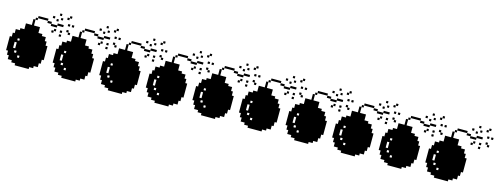

<svg xmlns="http://www.w3.org/2000/svg" viewBox="-20 -1476 5787 2232"><g transform="rotate(15 2873.5 -360.0)"><path d="M436.5 -671.9Q445.3 -671.9 461.9 -671.9Q461.9 -663.1 461.9 -646.5Q453.1 -646.5 436.5 -646.5Q436.5 -655.3 436.5 -671.9ZM508.8 -719.7Q516.6 -719.7 533.2 -719.7Q533.2 -710.9 533.2 -694.3Q525.4 -694.3 508.8 -694.3Q508.8 -703.1 508.8 -719.7ZM533.2 -671.9Q541 -671.9 557.6 -671.9Q557.6 -664.1 557.6 -647.5Q549.8 -647.5 533.2 -647.5Q533.2 -655.3 533.2 -671.9ZM556.6 -529.3Q565.4 -529.3 582 -529.3Q582 -520.5 582 -503.9Q573.2 -503.9 556.6 -503.9Q556.6 -511.7 556.6 -529.3ZM556.6 -482.4Q565.4 -482.4 582 -482.4Q582 -473.6 582 -457Q573.2 -457 556.6 -457Q556.6 -465.8 556.6 -482.4ZM628.9 -694.3Q628.9 -686.5 628.9 -669.9Q621.1 -669.9 603.5 -669.9Q603.5 -678.7 603.5 -695.3Q612.3 -695.3 628.9 -695.3Q628.9 -703.1 628.9 -719.7Q637.7 -719.7 654.3 -719.7Q654.3 -710.9 654.3 -694.3Q645.5 -694.3 628.9 -694.3ZM654.3 -553.7Q654.3 -544.9 654.3 -528.3Q662.1 -528.3 677.7 -528.3Q677.7 -520.5 677.7 -502.9Q669.9 -502.9 652.3 -502.9Q652.3 -511.7 652.3 -528.3Q644.5 -528.3 628.9 -528.3Q628.9 -537.1 628.9 -553.7Q637.7 -553.7 654.3 -553.7ZM628.9 -625Q637.7 -625 654.3 -625Q654.3 -616.2 654.3 -599.6Q645.5 -599.6 628.9 -599.6Q628.9 -608.4 628.9 -625ZM676.8 -625Q684.6 -625 702.1 -625Q702.1 -616.2 702.1 -599.6Q693.4 -599.6 676.8 -599.6Q676.8 -608.4 676.8 -625ZM438.5 -313.5Q438.5 -313.5 438.5 -313.5Q446.3 -313.5 461.9 -313.5Q461.9 -257.8 461.9 -144.5Q454.1 -144.5 438.5 -144.5Q438.5 -127.9 438.5 -95.7Q430.7 -95.7 416 -95.7Q416 -80.1 416 -48.8Q399.4 -48.8 367.2 -48.8Q367.2 -40 367.2 -23.4Q351.6 -23.4 319.3 -23.4Q319.3 -15.6 319.3 0Q263.7 0 150.4 0Q150.4 -7.8 150.4 -23.4Q134.8 -23.4 103.5 -23.4Q103.5 -32.2 103.5 -48.8Q86.9 -48.8 54.7 -48.8Q54.7 -64.5 54.7 -95.7Q46.9 -95.7 32.2 -95.7Q32.2 -112.3 32.2 -144.5Q24.4 -144.5 8.8 -144.5Q8.8 -201.2 8.8 -313.5Q16.6 -313.5 32.2 -313.5Q32.2 -330.1 32.2 -361.3Q40 -361.3 54.7 -361.3Q54.7 -377.9 54.7 -410.2Q71.3 -410.2 103.5 -410.2Q103.5 -418 103.5 -434.6Q119.1 -434.6 151.4 -434.6Q151.4 -458 151.4 -504.9Q174.8 -504.9 222.7 -504.9Q222.7 -528.3 222.7 -576.2Q230.5 -576.2 247.1 -576.2Q247.1 -584 247.1 -599.6Q254.9 -599.6 271.5 -599.6Q271.5 -608.4 271.5 -625Q311.5 -625 390.6 -625Q390.6 -617.2 390.6 -599.6Q350.6 -599.6 272.5 -599.6Q272.5 -591.8 272.5 -575.2Q263.7 -575.2 248 -575.2Q248 -551.8 248 -504.9Q272.5 -504.9 320.3 -504.9Q320.3 -481.4 320.3 -434.6Q335.9 -434.6 368.2 -434.6Q368.2 -426.8 368.2 -410.2Q383.8 -410.2 416 -410.2Q416 -394.5 416 -362.3Q423.8 -362.3 438.5 -362.3Q438.5 -349.6 438.5 -337.9Q438.5 -326.2 438.5 -313.5ZM80.1 -192.4Q87.9 -192.4 105.5 -192.4Q105.5 -215.8 105.5 -263.7Q96.7 -263.7 80.1 -263.7Q80.1 -246.1 80.1 -228.5Q80.1 -210 80.1 -192.4ZM128.9 -143.6Q128.9 -152.3 128.9 -168.9Q120.1 -168.9 103.5 -168.9Q103.5 -161.1 103.5 -143.6Q110.4 -143.6 116.2 -143.6Q123 -143.6 128.9 -143.6ZM128.9 -289.1Q128.9 -296.9 128.9 -313.5Q121.1 -313.5 104.5 -313.5Q104.5 -305.7 104.5 -289.1Q110.4 -289.1 117.2 -289.1Q123 -289.1 128.9 -289.1ZM176.8 -95.7Q176.8 -104.5 176.8 -121.1Q168.9 -121.1 152.3 -121.1Q152.3 -112.3 152.3 -95.7Q158.2 -95.7 164.1 -95.7Q170.9 -95.7 176.8 -95.7ZM485.4 -647.5Q493.2 -647.5 509.8 -647.5Q509.8 -639.6 509.8 -622.1Q502 -622.1 485.4 -622.1Q485.4 -630.9 485.4 -647.5ZM486.3 -505.9Q486.3 -513.7 486.3 -529.3Q494.1 -529.3 510.7 -529.3Q510.7 -521.5 510.7 -503.9Q502.9 -503.9 486.3 -503.9Q486.3 -496.1 486.3 -480.5Q477.5 -480.5 460.9 -480.5Q460.9 -489.3 460.9 -505.9Q468.8 -505.9 486.3 -505.9ZM437.5 -550.8Q437.5 -558.6 437.5 -574.2Q421.9 -574.2 390.6 -574.2Q390.6 -583 390.6 -599.6Q406.2 -599.6 438.5 -599.6Q438.5 -591.8 438.5 -576.2Q461.9 -576.2 508.8 -576.2Q508.8 -584 508.8 -599.6Q533.2 -599.6 581.1 -599.6Q581.1 -591.8 581.1 -574.2Q557.6 -574.2 510.7 -574.2Q510.7 -566.4 510.7 -550.8Q486.3 -550.8 437.5 -550.8Z M997.1 -671.9Q1005.9 -671.9 1022.5 -671.9Q1022.5 -663.1 1022.5 -646.5Q1013.7 -646.5 997.1 -646.5Q997.1 -655.3 997.1 -671.9ZM1069.3 -719.7Q1077.1 -719.7 1093.8 -719.7Q1093.8 -710.9 1093.8 -694.3Q1085.9 -694.3 1069.3 -694.3Q1069.3 -703.1 1069.3 -719.7ZM1093.8 -671.9Q1101.6 -671.9 1118.2 -671.9Q1118.2 -664.1 1118.2 -647.5Q1110.4 -647.5 1093.8 -647.5Q1093.8 -655.3 1093.8 -671.9ZM1117.2 -529.3Q1126 -529.3 1142.6 -529.3Q1142.6 -520.5 1142.6 -503.9Q1133.8 -503.9 1117.2 -503.9Q1117.2 -511.7 1117.2 -529.3ZM1117.2 -482.4Q1126 -482.4 1142.6 -482.4Q1142.6 -473.6 1142.6 -457Q1133.8 -457 1117.2 -457Q1117.2 -465.8 1117.2 -482.4ZM1189.5 -694.3Q1189.5 -686.5 1189.5 -669.9Q1181.6 -669.9 1164.1 -669.9Q1164.1 -678.7 1164.1 -695.3Q1172.9 -695.3 1189.5 -695.3Q1189.5 -703.1 1189.5 -719.7Q1198.2 -719.7 1214.8 -719.7Q1214.8 -710.9 1214.8 -694.3Q1206.1 -694.3 1189.5 -694.3ZM1214.8 -553.7Q1214.8 -544.9 1214.8 -528.3Q1222.7 -528.3 1238.3 -528.3Q1238.3 -520.5 1238.3 -502.9Q1230.5 -502.9 1212.9 -502.9Q1212.9 -511.7 1212.9 -528.3Q1205.1 -528.3 1189.5 -528.3Q1189.5 -537.1 1189.5 -553.7Q1198.2 -553.7 1214.8 -553.7ZM1189.5 -625Q1198.2 -625 1214.8 -625Q1214.8 -616.2 1214.8 -599.6Q1206.1 -599.6 1189.5 -599.6Q1189.5 -608.4 1189.5 -625ZM1237.3 -625Q1245.1 -625 1262.7 -625Q1262.7 -616.2 1262.7 -599.6Q1253.9 -599.6 1237.3 -599.6Q1237.3 -608.4 1237.3 -625ZM999 -313.5Q999 -313.5 999 -313.5Q1006.8 -313.5 1022.5 -313.5Q1022.5 -257.8 1022.5 -144.5Q1014.6 -144.5 999 -144.5Q999 -127.9 999 -95.7Q991.2 -95.7 976.6 -95.7Q976.6 -80.1 976.6 -48.8Q960 -48.8 927.7 -48.8Q927.7 -40 927.7 -23.4Q912.1 -23.4 879.9 -23.4Q879.9 -15.6 879.9 0Q824.2 0 710.9 0Q710.9 -7.8 710.9 -23.4Q695.3 -23.4 664.1 -23.4Q664.1 -32.2 664.1 -48.8Q647.5 -48.8 615.2 -48.8Q615.2 -64.5 615.2 -95.7Q607.4 -95.7 592.8 -95.7Q592.8 -112.3 592.8 -144.5Q585 -144.5 569.3 -144.5Q569.3 -201.2 569.3 -313.5Q577.1 -313.5 592.8 -313.5Q592.8 -330.1 592.8 -361.3Q600.6 -361.3 615.2 -361.3Q615.2 -377.9 615.2 -410.2Q631.8 -410.2 664.1 -410.2Q664.1 -418 664.1 -434.6Q679.7 -434.6 711.9 -434.6Q711.9 -458 711.9 -504.9Q735.4 -504.9 783.2 -504.9Q783.2 -528.3 783.2 -576.2Q791 -576.2 807.6 -576.2Q807.6 -584 807.6 -599.6Q815.4 -599.6 832 -599.6Q832 -608.4 832 -625Q872.1 -625 951.2 -625Q951.2 -617.2 951.2 -599.6Q911.1 -599.6 833 -599.6Q833 -591.8 833 -575.2Q824.2 -575.2 808.6 -575.2Q808.6 -551.8 808.6 -504.9Q833 -504.9 880.9 -504.9Q880.9 -481.4 880.9 -434.6Q896.5 -434.6 928.7 -434.6Q928.7 -426.8 928.7 -410.2Q944.3 -410.2 976.6 -410.2Q976.6 -394.5 976.6 -362.3Q984.4 -362.3 999 -362.3Q999 -349.6 999 -337.9Q999 -326.2 999 -313.5ZM640.6 -192.4Q648.4 -192.4 666 -192.4Q666 -215.8 666 -263.7Q657.2 -263.7 640.6 -263.7Q640.6 -246.1 640.6 -228.5Q640.6 -210 640.6 -192.4ZM689.5 -143.6Q689.5 -152.3 689.5 -168.9Q680.7 -168.9 664.1 -168.9Q664.1 -161.1 664.1 -143.6Q670.9 -143.6 676.8 -143.6Q683.6 -143.6 689.5 -143.6ZM689.5 -289.1Q689.5 -296.9 689.5 -313.5Q681.6 -313.5 665 -313.5Q665 -305.7 665 -289.1Q670.9 -289.1 677.7 -289.1Q683.6 -289.1 689.5 -289.1ZM737.3 -95.7Q737.3 -104.5 737.3 -121.1Q729.5 -121.1 712.9 -121.1Q712.9 -112.3 712.9 -95.7Q718.8 -95.7 724.6 -95.7Q731.4 -95.7 737.3 -95.7ZM1045.9 -647.5Q1053.7 -647.5 1070.3 -647.5Q1070.3 -639.6 1070.3 -622.1Q1062.5 -622.1 1045.9 -622.1Q1045.9 -630.9 1045.9 -647.5ZM1046.9 -505.9Q1046.9 -513.7 1046.9 -529.3Q1054.7 -529.3 1071.3 -529.3Q1071.3 -521.5 1071.3 -503.9Q1063.5 -503.9 1046.9 -503.9Q1046.9 -496.1 1046.9 -480.5Q1038.1 -480.5 1021.5 -480.5Q1021.5 -489.3 1021.5 -505.9Q1029.3 -505.9 1046.9 -505.9ZM998 -550.8Q998 -558.6 998 -574.2Q982.4 -574.2 951.2 -574.2Q951.2 -583 951.2 -599.6Q966.8 -599.6 999 -599.6Q999 -591.8 999 -576.2Q1022.5 -576.2 1069.3 -576.2Q1069.3 -584 1069.3 -599.6Q1093.8 -599.6 1141.6 -599.6Q1141.6 -591.8 1141.6 -574.2Q1118.2 -574.2 1071.3 -574.2Q1071.3 -566.4 1071.3 -550.8Q1046.9 -550.8 998 -550.8Z M1557.6 -671.9Q1566.4 -671.9 1583 -671.9Q1583 -663.1 1583 -646.5Q1574.2 -646.5 1557.6 -646.5Q1557.6 -655.3 1557.6 -671.9ZM1629.9 -719.7Q1637.7 -719.7 1654.3 -719.7Q1654.3 -710.9 1654.3 -694.3Q1646.5 -694.3 1629.9 -694.3Q1629.9 -703.1 1629.9 -719.7ZM1654.3 -671.9Q1662.1 -671.9 1678.7 -671.9Q1678.7 -664.1 1678.7 -647.5Q1670.9 -647.5 1654.3 -647.5Q1654.3 -655.3 1654.3 -671.9ZM1677.7 -529.3Q1686.5 -529.3 1703.1 -529.3Q1703.1 -520.5 1703.1 -503.9Q1694.3 -503.9 1677.7 -503.9Q1677.7 -511.7 1677.7 -529.3ZM1677.7 -482.4Q1686.5 -482.4 1703.1 -482.4Q1703.1 -473.6 1703.1 -457Q1694.3 -457 1677.7 -457Q1677.7 -465.8 1677.7 -482.4ZM1750 -694.3Q1750 -686.5 1750 -669.9Q1742.2 -669.9 1724.6 -669.9Q1724.6 -678.7 1724.6 -695.3Q1733.4 -695.3 1750 -695.3Q1750 -703.1 1750 -719.7Q1758.8 -719.7 1775.4 -719.7Q1775.4 -710.9 1775.4 -694.3Q1766.6 -694.3 1750 -694.3ZM1775.4 -553.7Q1775.4 -544.9 1775.4 -528.3Q1783.2 -528.3 1798.8 -528.3Q1798.8 -520.5 1798.8 -502.9Q1791 -502.9 1773.4 -502.9Q1773.4 -511.7 1773.4 -528.3Q1765.6 -528.3 1750 -528.3Q1750 -537.1 1750 -553.7Q1758.8 -553.7 1775.4 -553.7ZM1750 -625Q1758.8 -625 1775.4 -625Q1775.4 -616.2 1775.4 -599.6Q1766.6 -599.6 1750 -599.6Q1750 -608.4 1750 -625ZM1797.9 -625Q1805.7 -625 1823.2 -625Q1823.2 -616.2 1823.2 -599.6Q1814.5 -599.6 1797.9 -599.6Q1797.9 -608.4 1797.9 -625ZM1559.6 -313.5Q1559.6 -313.5 1559.6 -313.5Q1567.4 -313.5 1583 -313.5Q1583 -257.8 1583 -144.5Q1575.2 -144.5 1559.6 -144.5Q1559.6 -127.9 1559.6 -95.7Q1551.8 -95.7 1537.1 -95.7Q1537.1 -80.1 1537.1 -48.8Q1520.5 -48.8 1488.3 -48.8Q1488.3 -40 1488.3 -23.4Q1472.7 -23.4 1440.4 -23.4Q1440.4 -15.6 1440.4 0Q1384.8 0 1271.5 0Q1271.5 -7.8 1271.5 -23.4Q1255.9 -23.4 1224.6 -23.4Q1224.6 -32.2 1224.6 -48.8Q1208 -48.8 1175.8 -48.8Q1175.8 -64.5 1175.8 -95.7Q1168 -95.7 1153.3 -95.7Q1153.3 -112.3 1153.3 -144.5Q1145.5 -144.5 1129.9 -144.5Q1129.9 -201.2 1129.9 -313.5Q1137.7 -313.5 1153.3 -313.5Q1153.3 -330.1 1153.3 -361.3Q1161.1 -361.3 1175.8 -361.3Q1175.8 -377.9 1175.8 -410.2Q1192.4 -410.2 1224.6 -410.2Q1224.6 -418 1224.6 -434.6Q1240.2 -434.6 1272.5 -434.6Q1272.5 -458 1272.5 -504.9Q1295.9 -504.9 1343.8 -504.9Q1343.8 -528.3 1343.8 -576.2Q1351.6 -576.2 1368.2 -576.2Q1368.2 -584 1368.2 -599.6Q1376 -599.6 1392.6 -599.6Q1392.6 -608.4 1392.6 -625Q1432.6 -625 1511.7 -625Q1511.7 -617.2 1511.7 -599.6Q1471.7 -599.6 1393.6 -599.6Q1393.6 -591.8 1393.6 -575.2Q1384.8 -575.2 1369.1 -575.2Q1369.1 -551.8 1369.1 -504.9Q1393.6 -504.9 1441.4 -504.9Q1441.4 -481.4 1441.4 -434.6Q1457 -434.6 1489.3 -434.6Q1489.3 -426.8 1489.3 -410.2Q1504.9 -410.2 1537.1 -410.2Q1537.1 -394.5 1537.1 -362.3Q1544.9 -362.3 1559.6 -362.3Q1559.6 -349.6 1559.6 -337.9Q1559.6 -326.2 1559.6 -313.5ZM1201.2 -192.4Q1209 -192.4 1226.6 -192.4Q1226.6 -215.8 1226.6 -263.7Q1217.8 -263.7 1201.2 -263.7Q1201.2 -246.1 1201.2 -228.5Q1201.2 -210 1201.2 -192.4ZM1250 -143.6Q1250 -152.3 1250 -168.9Q1241.2 -168.9 1224.6 -168.9Q1224.6 -161.1 1224.6 -143.6Q1231.4 -143.6 1237.3 -143.6Q1244.1 -143.6 1250 -143.6ZM1250 -289.1Q1250 -296.9 1250 -313.5Q1242.2 -313.5 1225.6 -313.5Q1225.6 -305.7 1225.6 -289.1Q1231.4 -289.1 1238.3 -289.1Q1244.1 -289.1 1250 -289.1ZM1297.9 -95.7Q1297.9 -104.5 1297.9 -121.1Q1290 -121.1 1273.4 -121.1Q1273.4 -112.3 1273.4 -95.7Q1279.3 -95.7 1285.2 -95.7Q1292 -95.7 1297.9 -95.7ZM1606.4 -647.5Q1614.3 -647.5 1630.9 -647.5Q1630.9 -639.6 1630.9 -622.1Q1623 -622.1 1606.4 -622.1Q1606.4 -630.9 1606.4 -647.5ZM1607.4 -505.9Q1607.4 -513.7 1607.4 -529.3Q1615.2 -529.3 1631.8 -529.3Q1631.8 -521.5 1631.8 -503.9Q1624 -503.9 1607.4 -503.9Q1607.4 -496.1 1607.4 -480.5Q1598.6 -480.5 1582 -480.5Q1582 -489.3 1582 -505.9Q1589.8 -505.9 1607.4 -505.9ZM1558.6 -550.8Q1558.6 -558.6 1558.6 -574.2Q1543 -574.2 1511.7 -574.2Q1511.7 -583 1511.7 -599.6Q1527.3 -599.6 1559.6 -599.6Q1559.6 -591.8 1559.6 -576.2Q1583 -576.2 1629.9 -576.2Q1629.9 -584 1629.9 -599.6Q1654.3 -599.6 1702.1 -599.6Q1702.1 -591.8 1702.1 -574.2Q1678.7 -574.2 1631.8 -574.2Q1631.8 -566.4 1631.8 -550.8Q1607.4 -550.8 1558.6 -550.8Z M2118.2 -671.9Q2127 -671.9 2143.6 -671.9Q2143.6 -663.1 2143.6 -646.5Q2134.8 -646.5 2118.2 -646.5Q2118.2 -655.3 2118.2 -671.9ZM2190.4 -719.7Q2198.2 -719.7 2214.8 -719.7Q2214.8 -710.9 2214.8 -694.3Q2207 -694.3 2190.4 -694.3Q2190.4 -703.1 2190.4 -719.7ZM2214.8 -671.9Q2222.7 -671.9 2239.3 -671.9Q2239.3 -664.1 2239.3 -647.5Q2231.4 -647.5 2214.8 -647.5Q2214.8 -655.3 2214.8 -671.9ZM2238.3 -529.3Q2247.1 -529.3 2263.7 -529.3Q2263.7 -520.5 2263.7 -503.9Q2254.9 -503.9 2238.3 -503.9Q2238.3 -511.7 2238.3 -529.3ZM2238.3 -482.4Q2247.1 -482.4 2263.7 -482.4Q2263.7 -473.6 2263.7 -457Q2254.9 -457 2238.3 -457Q2238.3 -465.8 2238.3 -482.4ZM2310.5 -694.3Q2310.5 -686.5 2310.5 -669.9Q2302.7 -669.9 2285.2 -669.9Q2285.2 -678.7 2285.2 -695.3Q2293.9 -695.3 2310.5 -695.3Q2310.5 -703.1 2310.5 -719.7Q2319.3 -719.7 2335.9 -719.7Q2335.9 -710.9 2335.9 -694.3Q2327.1 -694.3 2310.5 -694.3ZM2335.9 -553.7Q2335.9 -544.9 2335.9 -528.3Q2343.8 -528.3 2359.4 -528.3Q2359.4 -520.5 2359.4 -502.9Q2351.6 -502.9 2334 -502.9Q2334 -511.7 2334 -528.3Q2326.2 -528.3 2310.5 -528.3Q2310.5 -537.1 2310.5 -553.7Q2319.3 -553.7 2335.9 -553.7ZM2310.5 -625Q2319.3 -625 2335.9 -625Q2335.9 -616.2 2335.9 -599.6Q2327.1 -599.6 2310.5 -599.6Q2310.5 -608.4 2310.5 -625ZM2358.4 -625Q2366.2 -625 2383.8 -625Q2383.8 -616.2 2383.8 -599.6Q2375 -599.6 2358.4 -599.6Q2358.4 -608.4 2358.4 -625ZM2120.1 -313.5Q2120.1 -313.5 2120.1 -313.5Q2127.9 -313.5 2143.6 -313.5Q2143.6 -257.8 2143.6 -144.5Q2135.7 -144.5 2120.1 -144.5Q2120.1 -127.9 2120.1 -95.7Q2112.3 -95.7 2097.7 -95.7Q2097.7 -80.1 2097.7 -48.8Q2081.1 -48.8 2048.8 -48.8Q2048.8 -40 2048.8 -23.4Q2033.2 -23.4 2001 -23.4Q2001 -15.6 2001 0Q1945.3 0 1832 0Q1832 -7.8 1832 -23.4Q1816.4 -23.4 1785.2 -23.4Q1785.2 -32.2 1785.2 -48.8Q1768.6 -48.8 1736.3 -48.8Q1736.3 -64.5 1736.3 -95.7Q1728.5 -95.7 1713.9 -95.7Q1713.9 -112.3 1713.9 -144.5Q1706.1 -144.5 1690.4 -144.5Q1690.4 -201.2 1690.4 -313.5Q1698.2 -313.5 1713.9 -313.5Q1713.9 -330.1 1713.9 -361.3Q1721.7 -361.3 1736.3 -361.3Q1736.3 -377.9 1736.3 -410.2Q1752.9 -410.2 1785.2 -410.2Q1785.2 -418 1785.2 -434.6Q1800.8 -434.6 1833 -434.6Q1833 -458 1833 -504.9Q1856.4 -504.9 1904.3 -504.9Q1904.3 -528.3 1904.3 -576.2Q1912.1 -576.2 1928.7 -576.2Q1928.7 -584 1928.7 -599.6Q1936.5 -599.6 1953.1 -599.6Q1953.1 -608.4 1953.1 -625Q1993.2 -625 2072.3 -625Q2072.3 -617.2 2072.3 -599.6Q2032.2 -599.6 1954.1 -599.6Q1954.1 -591.8 1954.1 -575.2Q1945.3 -575.2 1929.7 -575.2Q1929.7 -551.8 1929.7 -504.9Q1954.1 -504.9 2002 -504.9Q2002 -481.4 2002 -434.6Q2017.6 -434.6 2049.8 -434.6Q2049.8 -426.8 2049.8 -410.2Q2065.4 -410.2 2097.7 -410.2Q2097.7 -394.5 2097.7 -362.3Q2105.5 -362.3 2120.1 -362.3Q2120.1 -349.6 2120.1 -337.9Q2120.1 -326.2 2120.1 -313.5ZM1761.7 -192.4Q1769.5 -192.4 1787.1 -192.4Q1787.1 -215.8 1787.1 -263.7Q1778.3 -263.7 1761.7 -263.7Q1761.7 -246.1 1761.7 -228.5Q1761.7 -210 1761.7 -192.4ZM1810.5 -143.6Q1810.5 -152.3 1810.5 -168.9Q1801.8 -168.9 1785.2 -168.9Q1785.2 -161.1 1785.2 -143.6Q1792 -143.6 1797.9 -143.6Q1804.7 -143.6 1810.5 -143.6ZM1810.5 -289.1Q1810.5 -296.9 1810.5 -313.5Q1802.7 -313.5 1786.1 -313.5Q1786.1 -305.7 1786.1 -289.1Q1792 -289.1 1798.8 -289.1Q1804.7 -289.1 1810.5 -289.1ZM1858.4 -95.7Q1858.4 -104.5 1858.4 -121.1Q1850.6 -121.1 1834 -121.1Q1834 -112.3 1834 -95.7Q1839.8 -95.7 1845.7 -95.7Q1852.5 -95.7 1858.4 -95.7ZM2167 -647.5Q2174.8 -647.5 2191.4 -647.5Q2191.4 -639.6 2191.4 -622.1Q2183.6 -622.1 2167 -622.1Q2167 -630.9 2167 -647.5ZM2168 -505.9Q2168 -513.7 2168 -529.3Q2175.8 -529.3 2192.4 -529.3Q2192.4 -521.5 2192.4 -503.9Q2184.6 -503.9 2168 -503.9Q2168 -496.1 2168 -480.5Q2159.2 -480.5 2142.6 -480.5Q2142.6 -489.3 2142.6 -505.9Q2150.4 -505.9 2168 -505.9ZM2119.1 -550.8Q2119.1 -558.6 2119.1 -574.2Q2103.5 -574.2 2072.3 -574.2Q2072.3 -583 2072.3 -599.6Q2087.9 -599.6 2120.1 -599.6Q2120.1 -591.8 2120.1 -576.2Q2143.6 -576.2 2190.4 -576.2Q2190.4 -584 2190.4 -599.6Q2214.8 -599.6 2262.7 -599.6Q2262.7 -591.8 2262.7 -574.2Q2239.3 -574.2 2192.4 -574.2Q2192.4 -566.4 2192.4 -550.8Q2168 -550.8 2119.1 -550.8Z M2678.7 -671.9Q2687.5 -671.9 2704.1 -671.9Q2704.1 -663.1 2704.1 -646.5Q2695.3 -646.5 2678.7 -646.5Q2678.7 -655.3 2678.7 -671.9ZM2751 -719.7Q2758.8 -719.7 2775.4 -719.7Q2775.4 -710.9 2775.4 -694.3Q2767.6 -694.3 2751 -694.3Q2751 -703.1 2751 -719.7ZM2775.4 -671.9Q2783.2 -671.9 2799.8 -671.9Q2799.8 -664.1 2799.8 -647.5Q2792 -647.5 2775.4 -647.5Q2775.4 -655.3 2775.4 -671.9ZM2798.8 -529.3Q2807.6 -529.3 2824.2 -529.3Q2824.2 -520.5 2824.2 -503.9Q2815.4 -503.9 2798.8 -503.9Q2798.8 -511.7 2798.8 -529.3ZM2798.8 -482.4Q2807.6 -482.4 2824.2 -482.4Q2824.2 -473.6 2824.2 -457Q2815.4 -457 2798.8 -457Q2798.8 -465.8 2798.8 -482.4ZM2871.1 -694.3Q2871.1 -686.5 2871.1 -669.9Q2863.3 -669.9 2845.7 -669.9Q2845.7 -678.7 2845.7 -695.3Q2854.5 -695.3 2871.1 -695.3Q2871.1 -703.1 2871.1 -719.7Q2879.9 -719.7 2896.5 -719.7Q2896.5 -710.9 2896.5 -694.3Q2887.7 -694.3 2871.1 -694.3ZM2896.5 -553.7Q2896.5 -544.9 2896.5 -528.3Q2904.3 -528.3 2919.9 -528.3Q2919.9 -520.5 2919.9 -502.9Q2912.1 -502.9 2894.5 -502.9Q2894.5 -511.7 2894.5 -528.3Q2886.7 -528.3 2871.1 -528.3Q2871.1 -537.1 2871.1 -553.7Q2879.9 -553.7 2896.5 -553.7ZM2871.1 -625Q2879.9 -625 2896.5 -625Q2896.5 -616.2 2896.5 -599.6Q2887.7 -599.6 2871.1 -599.6Q2871.1 -608.4 2871.1 -625ZM2918.9 -625Q2926.8 -625 2944.3 -625Q2944.3 -616.2 2944.3 -599.6Q2935.5 -599.6 2918.9 -599.6Q2918.9 -608.4 2918.9 -625ZM2680.7 -313.5Q2680.7 -313.5 2680.7 -313.5Q2688.5 -313.5 2704.1 -313.5Q2704.1 -257.8 2704.1 -144.5Q2696.3 -144.5 2680.7 -144.5Q2680.7 -127.9 2680.7 -95.7Q2672.9 -95.7 2658.2 -95.7Q2658.2 -80.1 2658.2 -48.8Q2641.6 -48.8 2609.4 -48.8Q2609.4 -40 2609.4 -23.4Q2593.8 -23.4 2561.5 -23.4Q2561.5 -15.6 2561.5 0Q2505.9 0 2392.6 0Q2392.6 -7.8 2392.6 -23.4Q2377 -23.4 2345.7 -23.4Q2345.7 -32.2 2345.7 -48.8Q2329.1 -48.8 2296.9 -48.8Q2296.9 -64.5 2296.9 -95.7Q2289.1 -95.7 2274.4 -95.7Q2274.4 -112.3 2274.4 -144.5Q2266.6 -144.5 2251 -144.5Q2251 -201.2 2251 -313.5Q2258.8 -313.5 2274.4 -313.5Q2274.4 -330.1 2274.4 -361.3Q2282.2 -361.3 2296.9 -361.3Q2296.9 -377.9 2296.9 -410.2Q2313.5 -410.2 2345.7 -410.2Q2345.7 -418 2345.7 -434.6Q2361.3 -434.6 2393.6 -434.6Q2393.6 -458 2393.6 -504.9Q2417 -504.9 2464.8 -504.9Q2464.8 -528.3 2464.8 -576.2Q2472.7 -576.2 2489.3 -576.2Q2489.3 -584 2489.3 -599.6Q2497.1 -599.6 2513.7 -599.6Q2513.7 -608.4 2513.7 -625Q2553.7 -625 2632.8 -625Q2632.8 -617.2 2632.8 -599.6Q2592.8 -599.6 2514.6 -599.6Q2514.6 -591.8 2514.6 -575.2Q2505.9 -575.2 2490.2 -575.2Q2490.2 -551.8 2490.2 -504.9Q2514.6 -504.9 2562.5 -504.9Q2562.5 -481.4 2562.5 -434.6Q2578.1 -434.6 2610.4 -434.6Q2610.4 -426.8 2610.4 -410.2Q2626 -410.2 2658.2 -410.2Q2658.2 -394.5 2658.2 -362.3Q2666 -362.3 2680.7 -362.3Q2680.7 -349.6 2680.7 -337.9Q2680.7 -326.2 2680.7 -313.5ZM2322.3 -192.4Q2330.1 -192.4 2347.7 -192.4Q2347.7 -215.8 2347.7 -263.7Q2338.9 -263.7 2322.3 -263.7Q2322.3 -246.1 2322.3 -228.5Q2322.3 -210 2322.3 -192.4ZM2371.1 -143.6Q2371.1 -152.3 2371.1 -168.9Q2362.3 -168.9 2345.7 -168.9Q2345.7 -161.1 2345.7 -143.6Q2352.5 -143.6 2358.4 -143.6Q2365.2 -143.6 2371.1 -143.6ZM2371.1 -289.1Q2371.1 -296.9 2371.1 -313.5Q2363.3 -313.5 2346.7 -313.5Q2346.7 -305.7 2346.7 -289.1Q2352.5 -289.1 2359.4 -289.1Q2365.2 -289.1 2371.1 -289.1ZM2418.9 -95.7Q2418.9 -104.5 2418.9 -121.1Q2411.1 -121.1 2394.5 -121.1Q2394.5 -112.3 2394.5 -95.7Q2400.4 -95.7 2406.2 -95.7Q2413.1 -95.7 2418.9 -95.7ZM2727.5 -647.5Q2735.4 -647.5 2752 -647.5Q2752 -639.6 2752 -622.1Q2744.1 -622.1 2727.5 -622.1Q2727.5 -630.9 2727.5 -647.5ZM2728.5 -505.9Q2728.5 -513.7 2728.5 -529.3Q2736.3 -529.3 2752.9 -529.3Q2752.9 -521.5 2752.9 -503.9Q2745.1 -503.9 2728.5 -503.9Q2728.5 -496.1 2728.5 -480.5Q2719.7 -480.5 2703.1 -480.5Q2703.1 -489.3 2703.1 -505.9Q2710.9 -505.9 2728.5 -505.9ZM2679.7 -550.8Q2679.7 -558.6 2679.7 -574.2Q2664.1 -574.2 2632.8 -574.2Q2632.8 -583 2632.8 -599.6Q2648.4 -599.6 2680.7 -599.6Q2680.7 -591.8 2680.7 -576.2Q2704.1 -576.2 2751 -576.2Q2751 -584 2751 -599.6Q2775.4 -599.6 2823.2 -599.6Q2823.2 -591.8 2823.2 -574.2Q2799.8 -574.2 2752.9 -574.2Q2752.9 -566.4 2752.9 -550.8Q2728.5 -550.8 2679.7 -550.8Z M3239.3 -671.9Q3248 -671.9 3264.6 -671.9Q3264.6 -663.1 3264.6 -646.5Q3255.9 -646.5 3239.3 -646.5Q3239.3 -655.3 3239.3 -671.9ZM3311.5 -719.7Q3319.3 -719.7 3335.9 -719.7Q3335.9 -710.9 3335.9 -694.3Q3328.1 -694.3 3311.5 -694.3Q3311.5 -703.1 3311.5 -719.7ZM3335.9 -671.9Q3343.8 -671.9 3360.4 -671.9Q3360.4 -664.1 3360.4 -647.5Q3352.5 -647.5 3335.9 -647.5Q3335.9 -655.3 3335.9 -671.9ZM3359.4 -529.3Q3368.2 -529.3 3384.8 -529.3Q3384.8 -520.5 3384.8 -503.9Q3376 -503.9 3359.4 -503.9Q3359.4 -511.7 3359.4 -529.3ZM3359.4 -482.4Q3368.2 -482.4 3384.8 -482.4Q3384.8 -473.6 3384.8 -457Q3376 -457 3359.4 -457Q3359.4 -465.8 3359.4 -482.4ZM3431.6 -694.3Q3431.6 -686.5 3431.6 -669.9Q3423.8 -669.9 3406.2 -669.9Q3406.2 -678.7 3406.2 -695.3Q3415 -695.3 3431.6 -695.3Q3431.6 -703.1 3431.6 -719.7Q3440.4 -719.7 3457 -719.7Q3457 -710.9 3457 -694.3Q3448.2 -694.3 3431.6 -694.3ZM3457 -553.7Q3457 -544.9 3457 -528.3Q3464.8 -528.3 3480.5 -528.3Q3480.5 -520.5 3480.5 -502.9Q3472.7 -502.9 3455.1 -502.9Q3455.1 -511.7 3455.1 -528.3Q3447.3 -528.3 3431.6 -528.3Q3431.6 -537.1 3431.6 -553.7Q3440.4 -553.7 3457 -553.7ZM3431.6 -625Q3440.4 -625 3457 -625Q3457 -616.2 3457 -599.6Q3448.2 -599.6 3431.6 -599.6Q3431.6 -608.4 3431.6 -625ZM3479.5 -625Q3487.3 -625 3504.9 -625Q3504.9 -616.2 3504.9 -599.6Q3496.1 -599.6 3479.5 -599.6Q3479.5 -608.4 3479.5 -625ZM3241.2 -313.5Q3241.2 -313.5 3241.2 -313.5Q3249 -313.5 3264.6 -313.5Q3264.6 -257.8 3264.6 -144.5Q3256.8 -144.5 3241.2 -144.5Q3241.2 -127.9 3241.2 -95.7Q3233.4 -95.7 3218.8 -95.7Q3218.8 -80.1 3218.8 -48.8Q3202.1 -48.8 3169.9 -48.8Q3169.9 -40 3169.9 -23.4Q3154.3 -23.4 3122.1 -23.4Q3122.1 -15.6 3122.1 0Q3066.4 0 2953.1 0Q2953.1 -7.8 2953.1 -23.4Q2937.5 -23.4 2906.2 -23.4Q2906.2 -32.2 2906.2 -48.8Q2889.6 -48.8 2857.4 -48.8Q2857.4 -64.5 2857.4 -95.7Q2849.6 -95.7 2835 -95.7Q2835 -112.3 2835 -144.5Q2827.1 -144.5 2811.5 -144.5Q2811.5 -201.2 2811.5 -313.5Q2819.3 -313.5 2835 -313.5Q2835 -330.1 2835 -361.3Q2842.8 -361.3 2857.4 -361.3Q2857.4 -377.9 2857.4 -410.2Q2874 -410.2 2906.2 -410.2Q2906.2 -418 2906.2 -434.6Q2921.9 -434.6 2954.1 -434.6Q2954.1 -458 2954.1 -504.9Q2977.5 -504.9 3025.4 -504.9Q3025.4 -528.3 3025.4 -576.2Q3033.2 -576.2 3049.8 -576.2Q3049.8 -584 3049.8 -599.6Q3057.6 -599.6 3074.2 -599.6Q3074.2 -608.4 3074.2 -625Q3114.3 -625 3193.4 -625Q3193.4 -617.2 3193.4 -599.6Q3153.3 -599.6 3075.2 -599.6Q3075.2 -591.8 3075.2 -575.2Q3066.4 -575.2 3050.8 -575.2Q3050.8 -551.8 3050.8 -504.9Q3075.2 -504.9 3123 -504.9Q3123 -481.4 3123 -434.6Q3138.7 -434.6 3170.9 -434.6Q3170.9 -426.8 3170.9 -410.2Q3186.5 -410.2 3218.8 -410.2Q3218.8 -394.5 3218.8 -362.3Q3226.6 -362.3 3241.2 -362.3Q3241.2 -349.6 3241.2 -337.9Q3241.2 -326.2 3241.2 -313.5ZM2882.8 -192.4Q2890.6 -192.4 2908.2 -192.4Q2908.2 -215.8 2908.2 -263.7Q2899.4 -263.7 2882.8 -263.7Q2882.8 -246.1 2882.8 -228.5Q2882.8 -210 2882.8 -192.4ZM2931.6 -143.6Q2931.6 -152.3 2931.6 -168.9Q2922.9 -168.9 2906.2 -168.9Q2906.2 -161.1 2906.2 -143.6Q2913.1 -143.6 2918.9 -143.6Q2925.8 -143.6 2931.6 -143.6ZM2931.6 -289.1Q2931.6 -296.9 2931.6 -313.5Q2923.8 -313.5 2907.2 -313.5Q2907.2 -305.7 2907.2 -289.1Q2913.1 -289.1 2919.9 -289.1Q2925.8 -289.1 2931.6 -289.1ZM2979.5 -95.7Q2979.5 -104.5 2979.5 -121.1Q2971.7 -121.1 2955.1 -121.1Q2955.1 -112.3 2955.1 -95.7Q2960.9 -95.7 2966.8 -95.7Q2973.6 -95.7 2979.5 -95.7ZM3288.1 -647.5Q3295.9 -647.5 3312.5 -647.5Q3312.5 -639.6 3312.5 -622.1Q3304.7 -622.1 3288.1 -622.1Q3288.1 -630.9 3288.1 -647.5ZM3289.1 -505.9Q3289.1 -513.7 3289.1 -529.3Q3296.9 -529.3 3313.5 -529.3Q3313.5 -521.5 3313.5 -503.9Q3305.7 -503.9 3289.1 -503.9Q3289.1 -496.1 3289.1 -480.5Q3280.3 -480.5 3263.7 -480.5Q3263.7 -489.3 3263.7 -505.9Q3271.5 -505.9 3289.1 -505.9ZM3240.2 -550.8Q3240.2 -558.6 3240.2 -574.2Q3224.6 -574.2 3193.4 -574.2Q3193.4 -583 3193.4 -599.6Q3209 -599.6 3241.2 -599.6Q3241.2 -591.8 3241.2 -576.2Q3264.6 -576.2 3311.5 -576.2Q3311.5 -584 3311.5 -599.6Q3335.9 -599.6 3383.8 -599.6Q3383.8 -591.8 3383.8 -574.2Q3360.4 -574.2 3313.5 -574.2Q3313.5 -566.4 3313.5 -550.8Q3289.1 -550.8 3240.2 -550.8Z M3799.8 -671.9Q3808.6 -671.9 3825.2 -671.9Q3825.2 -663.1 3825.2 -646.5Q3816.4 -646.5 3799.8 -646.5Q3799.8 -655.3 3799.8 -671.9ZM3872.1 -719.7Q3879.9 -719.7 3896.5 -719.7Q3896.5 -710.9 3896.5 -694.3Q3888.7 -694.3 3872.1 -694.3Q3872.1 -703.1 3872.1 -719.7ZM3896.5 -671.9Q3904.3 -671.9 3920.9 -671.9Q3920.9 -664.1 3920.9 -647.5Q3913.1 -647.5 3896.5 -647.5Q3896.5 -655.3 3896.5 -671.9ZM3919.9 -529.3Q3928.7 -529.3 3945.3 -529.3Q3945.3 -520.5 3945.3 -503.9Q3936.5 -503.9 3919.9 -503.9Q3919.9 -511.7 3919.9 -529.3ZM3919.9 -482.4Q3928.7 -482.4 3945.3 -482.4Q3945.3 -473.6 3945.3 -457Q3936.5 -457 3919.9 -457Q3919.9 -465.8 3919.9 -482.4ZM3992.2 -694.3Q3992.2 -686.5 3992.2 -669.9Q3984.4 -669.9 3966.8 -669.9Q3966.8 -678.7 3966.8 -695.3Q3975.6 -695.3 3992.2 -695.3Q3992.2 -703.1 3992.2 -719.7Q4001 -719.7 4017.6 -719.7Q4017.6 -710.9 4017.6 -694.3Q4008.8 -694.3 3992.2 -694.3ZM4017.6 -553.7Q4017.6 -544.9 4017.6 -528.3Q4025.4 -528.3 4041 -528.3Q4041 -520.5 4041 -502.9Q4033.2 -502.9 4015.6 -502.9Q4015.6 -511.7 4015.6 -528.3Q4007.8 -528.3 3992.2 -528.3Q3992.2 -537.1 3992.2 -553.7Q4001 -553.7 4017.6 -553.7ZM3992.2 -625Q4001 -625 4017.6 -625Q4017.6 -616.2 4017.6 -599.6Q4008.8 -599.6 3992.2 -599.6Q3992.2 -608.4 3992.2 -625ZM4040 -625Q4047.9 -625 4065.4 -625Q4065.4 -616.2 4065.4 -599.6Q4056.6 -599.6 4040 -599.6Q4040 -608.4 4040 -625ZM3801.8 -313.5Q3801.8 -313.5 3801.8 -313.5Q3809.6 -313.5 3825.2 -313.5Q3825.2 -257.8 3825.2 -144.5Q3817.4 -144.5 3801.8 -144.5Q3801.8 -127.9 3801.8 -95.7Q3793.9 -95.7 3779.3 -95.7Q3779.3 -80.1 3779.3 -48.8Q3762.7 -48.8 3730.5 -48.8Q3730.5 -40 3730.5 -23.4Q3714.8 -23.4 3682.6 -23.4Q3682.6 -15.6 3682.6 0Q3627 0 3513.7 0Q3513.7 -7.8 3513.7 -23.4Q3498 -23.4 3466.8 -23.4Q3466.8 -32.2 3466.8 -48.8Q3450.2 -48.8 3418 -48.8Q3418 -64.5 3418 -95.7Q3410.2 -95.7 3395.5 -95.7Q3395.5 -112.3 3395.5 -144.5Q3387.7 -144.5 3372.1 -144.5Q3372.1 -201.2 3372.1 -313.5Q3379.9 -313.5 3395.5 -313.5Q3395.5 -330.1 3395.5 -361.3Q3403.3 -361.3 3418 -361.3Q3418 -377.9 3418 -410.2Q3434.6 -410.2 3466.8 -410.2Q3466.8 -418 3466.8 -434.6Q3482.4 -434.6 3514.6 -434.6Q3514.6 -458 3514.6 -504.9Q3538.1 -504.9 3585.9 -504.9Q3585.9 -528.3 3585.9 -576.2Q3593.8 -576.2 3610.4 -576.2Q3610.4 -584 3610.4 -599.6Q3618.2 -599.6 3634.8 -599.6Q3634.8 -608.4 3634.8 -625Q3674.8 -625 3753.9 -625Q3753.9 -617.2 3753.9 -599.6Q3713.9 -599.6 3635.7 -599.6Q3635.7 -591.8 3635.7 -575.2Q3627 -575.2 3611.3 -575.2Q3611.3 -551.8 3611.3 -504.9Q3635.7 -504.9 3683.6 -504.9Q3683.6 -481.4 3683.6 -434.6Q3699.2 -434.6 3731.4 -434.6Q3731.4 -426.8 3731.4 -410.2Q3747.1 -410.2 3779.3 -410.2Q3779.3 -394.5 3779.3 -362.3Q3787.1 -362.3 3801.8 -362.3Q3801.8 -349.6 3801.8 -337.9Q3801.8 -326.2 3801.8 -313.5ZM3443.4 -192.4Q3451.2 -192.4 3468.8 -192.4Q3468.8 -215.8 3468.8 -263.7Q3460 -263.7 3443.4 -263.7Q3443.4 -246.1 3443.4 -228.5Q3443.4 -210 3443.4 -192.4ZM3492.2 -143.6Q3492.2 -152.3 3492.2 -168.9Q3483.4 -168.9 3466.8 -168.9Q3466.8 -161.1 3466.8 -143.6Q3473.6 -143.6 3479.5 -143.6Q3486.3 -143.6 3492.2 -143.6ZM3492.2 -289.1Q3492.2 -296.9 3492.2 -313.5Q3484.4 -313.5 3467.8 -313.5Q3467.8 -305.7 3467.8 -289.1Q3473.6 -289.1 3480.5 -289.1Q3486.3 -289.1 3492.2 -289.1ZM3540 -95.7Q3540 -104.5 3540 -121.1Q3532.2 -121.1 3515.6 -121.1Q3515.6 -112.3 3515.6 -95.7Q3521.5 -95.7 3527.3 -95.7Q3534.2 -95.7 3540 -95.7ZM3848.6 -647.5Q3856.4 -647.5 3873 -647.5Q3873 -639.6 3873 -622.1Q3865.2 -622.1 3848.6 -622.1Q3848.6 -630.9 3848.6 -647.5ZM3849.6 -505.9Q3849.6 -513.7 3849.6 -529.3Q3857.4 -529.3 3874 -529.3Q3874 -521.5 3874 -503.9Q3866.2 -503.9 3849.6 -503.9Q3849.6 -496.1 3849.6 -480.5Q3840.8 -480.5 3824.2 -480.5Q3824.2 -489.3 3824.2 -505.9Q3832 -505.9 3849.6 -505.9ZM3800.8 -550.8Q3800.8 -558.6 3800.8 -574.2Q3785.2 -574.2 3753.9 -574.2Q3753.9 -583 3753.9 -599.6Q3769.5 -599.6 3801.8 -599.6Q3801.8 -591.8 3801.8 -576.2Q3825.2 -576.2 3872.1 -576.2Q3872.1 -584 3872.1 -599.6Q3896.5 -599.6 3944.3 -599.6Q3944.3 -591.8 3944.3 -574.2Q3920.9 -574.2 3874 -574.2Q3874 -566.4 3874 -550.8Q3849.6 -550.8 3800.8 -550.8Z M4360.4 -671.9Q4369.1 -671.9 4385.7 -671.9Q4385.7 -663.1 4385.7 -646.5Q4377 -646.5 4360.4 -646.5Q4360.4 -655.3 4360.4 -671.9ZM4432.6 -719.7Q4440.4 -719.7 4457 -719.7Q4457 -710.9 4457 -694.3Q4449.2 -694.3 4432.6 -694.3Q4432.6 -703.1 4432.6 -719.7ZM4457 -671.9Q4464.8 -671.9 4481.4 -671.9Q4481.4 -664.1 4481.4 -647.5Q4473.6 -647.5 4457 -647.5Q4457 -655.3 4457 -671.9ZM4480.5 -529.3Q4489.3 -529.3 4505.9 -529.3Q4505.9 -520.5 4505.9 -503.9Q4497.1 -503.9 4480.5 -503.9Q4480.5 -511.7 4480.5 -529.3ZM4480.5 -482.4Q4489.3 -482.4 4505.9 -482.4Q4505.9 -473.6 4505.9 -457Q4497.1 -457 4480.5 -457Q4480.5 -465.8 4480.5 -482.4ZM4552.7 -694.3Q4552.7 -686.5 4552.7 -669.9Q4544.9 -669.9 4527.3 -669.9Q4527.3 -678.7 4527.3 -695.3Q4536.1 -695.3 4552.7 -695.3Q4552.7 -703.1 4552.7 -719.7Q4561.5 -719.7 4578.1 -719.7Q4578.1 -710.9 4578.1 -694.3Q4569.3 -694.3 4552.7 -694.3ZM4578.1 -553.7Q4578.1 -544.9 4578.1 -528.3Q4585.9 -528.3 4601.6 -528.3Q4601.6 -520.5 4601.6 -502.9Q4593.8 -502.9 4576.2 -502.9Q4576.2 -511.7 4576.2 -528.3Q4568.4 -528.3 4552.7 -528.3Q4552.7 -537.1 4552.7 -553.7Q4561.5 -553.7 4578.1 -553.7ZM4552.7 -625Q4561.5 -625 4578.1 -625Q4578.1 -616.2 4578.1 -599.6Q4569.3 -599.6 4552.7 -599.6Q4552.7 -608.4 4552.7 -625ZM4600.6 -625Q4608.4 -625 4626 -625Q4626 -616.2 4626 -599.6Q4617.2 -599.6 4600.6 -599.6Q4600.6 -608.4 4600.6 -625ZM4362.3 -313.5Q4362.3 -313.5 4362.3 -313.5Q4370.1 -313.5 4385.7 -313.5Q4385.7 -257.8 4385.7 -144.5Q4377.9 -144.5 4362.3 -144.5Q4362.3 -127.9 4362.3 -95.7Q4354.5 -95.7 4339.8 -95.7Q4339.8 -80.1 4339.8 -48.8Q4323.2 -48.8 4291 -48.8Q4291 -40 4291 -23.4Q4275.4 -23.4 4243.2 -23.4Q4243.2 -15.6 4243.2 0Q4187.5 0 4074.2 0Q4074.2 -7.8 4074.2 -23.4Q4058.6 -23.4 4027.3 -23.4Q4027.3 -32.2 4027.3 -48.8Q4010.7 -48.8 3978.5 -48.8Q3978.5 -64.5 3978.5 -95.7Q3970.7 -95.7 3956.1 -95.7Q3956.1 -112.3 3956.1 -144.5Q3948.2 -144.5 3932.6 -144.5Q3932.6 -201.2 3932.6 -313.5Q3940.4 -313.5 3956.1 -313.5Q3956.1 -330.1 3956.1 -361.3Q3963.9 -361.3 3978.5 -361.3Q3978.5 -377.9 3978.5 -410.2Q3995.1 -410.2 4027.3 -410.2Q4027.3 -418 4027.3 -434.6Q4043 -434.6 4075.2 -434.6Q4075.2 -458 4075.2 -504.9Q4098.6 -504.9 4146.5 -504.9Q4146.5 -528.3 4146.5 -576.2Q4154.3 -576.2 4170.9 -576.2Q4170.9 -584 4170.9 -599.6Q4178.7 -599.6 4195.3 -599.6Q4195.3 -608.4 4195.3 -625Q4235.4 -625 4314.5 -625Q4314.5 -617.2 4314.5 -599.6Q4274.4 -599.6 4196.3 -599.6Q4196.3 -591.8 4196.3 -575.2Q4187.5 -575.2 4171.9 -575.2Q4171.9 -551.8 4171.9 -504.9Q4196.3 -504.9 4244.1 -504.9Q4244.1 -481.4 4244.1 -434.6Q4259.8 -434.6 4292 -434.6Q4292 -426.8 4292 -410.2Q4307.6 -410.2 4339.8 -410.2Q4339.8 -394.5 4339.8 -362.3Q4347.7 -362.3 4362.3 -362.3Q4362.3 -349.6 4362.3 -337.9Q4362.3 -326.2 4362.3 -313.5ZM4003.9 -192.4Q4011.7 -192.4 4029.3 -192.4Q4029.3 -215.8 4029.3 -263.7Q4020.5 -263.7 4003.9 -263.7Q4003.9 -246.1 4003.9 -228.5Q4003.9 -210 4003.9 -192.4ZM4052.7 -143.6Q4052.7 -152.3 4052.7 -168.9Q4043.9 -168.9 4027.3 -168.9Q4027.3 -161.1 4027.3 -143.6Q4034.2 -143.6 4040 -143.6Q4046.9 -143.6 4052.7 -143.6ZM4052.7 -289.1Q4052.7 -296.9 4052.7 -313.5Q4044.9 -313.5 4028.3 -313.5Q4028.3 -305.7 4028.3 -289.1Q4034.2 -289.1 4041 -289.1Q4046.9 -289.1 4052.7 -289.1ZM4100.6 -95.7Q4100.6 -104.5 4100.6 -121.1Q4092.8 -121.1 4076.2 -121.1Q4076.2 -112.3 4076.2 -95.7Q4082 -95.7 4087.9 -95.7Q4094.7 -95.7 4100.6 -95.7ZM4409.2 -647.5Q4417 -647.5 4433.6 -647.5Q4433.6 -639.6 4433.6 -622.1Q4425.8 -622.1 4409.2 -622.1Q4409.2 -630.9 4409.2 -647.5ZM4410.2 -505.9Q4410.2 -513.7 4410.2 -529.3Q4418 -529.3 4434.6 -529.3Q4434.6 -521.5 4434.6 -503.9Q4426.8 -503.9 4410.2 -503.9Q4410.2 -496.1 4410.2 -480.5Q4401.4 -480.5 4384.8 -480.5Q4384.8 -489.3 4384.8 -505.9Q4392.6 -505.9 4410.2 -505.9ZM4361.3 -550.8Q4361.3 -558.6 4361.3 -574.2Q4345.7 -574.2 4314.5 -574.2Q4314.5 -583 4314.5 -599.6Q4330.1 -599.6 4362.3 -599.6Q4362.3 -591.8 4362.3 -576.2Q4385.7 -576.2 4432.6 -576.2Q4432.6 -584 4432.6 -599.6Q4457 -599.6 4504.9 -599.6Q4504.9 -591.8 4504.9 -574.2Q4481.4 -574.2 4434.6 -574.2Q4434.6 -566.4 4434.6 -550.8Q4410.2 -550.8 4361.3 -550.8Z M4920.9 -671.9Q4929.7 -671.9 4946.3 -671.9Q4946.3 -663.1 4946.3 -646.5Q4937.5 -646.5 4920.9 -646.5Q4920.9 -655.3 4920.9 -671.9ZM4993.2 -719.7Q5001 -719.7 5017.6 -719.7Q5017.6 -710.9 5017.6 -694.3Q5009.8 -694.3 4993.2 -694.3Q4993.2 -703.1 4993.2 -719.7ZM5017.6 -671.9Q5025.4 -671.9 5042 -671.9Q5042 -664.1 5042 -647.5Q5034.2 -647.5 5017.6 -647.5Q5017.6 -655.3 5017.6 -671.9ZM5041 -529.3Q5049.8 -529.3 5066.4 -529.3Q5066.4 -520.5 5066.4 -503.9Q5057.6 -503.9 5041 -503.9Q5041 -511.7 5041 -529.3ZM5041 -482.4Q5049.8 -482.4 5066.4 -482.4Q5066.4 -473.6 5066.4 -457Q5057.6 -457 5041 -457Q5041 -465.8 5041 -482.4ZM5113.3 -694.3Q5113.3 -686.5 5113.3 -669.9Q5105.5 -669.9 5087.9 -669.9Q5087.9 -678.7 5087.9 -695.3Q5096.7 -695.3 5113.3 -695.3Q5113.3 -703.1 5113.3 -719.7Q5122.1 -719.7 5138.7 -719.7Q5138.7 -710.9 5138.7 -694.3Q5129.9 -694.3 5113.3 -694.3ZM5138.7 -553.7Q5138.7 -544.9 5138.7 -528.3Q5146.5 -528.3 5162.1 -528.3Q5162.1 -520.5 5162.1 -502.9Q5154.3 -502.9 5136.7 -502.9Q5136.7 -511.7 5136.7 -528.3Q5128.9 -528.3 5113.3 -528.3Q5113.3 -537.1 5113.3 -553.7Q5122.1 -553.7 5138.7 -553.7ZM5113.3 -625Q5122.1 -625 5138.7 -625Q5138.7 -616.2 5138.7 -599.6Q5129.9 -599.6 5113.3 -599.6Q5113.3 -608.4 5113.3 -625ZM5161.1 -625Q5168.9 -625 5186.5 -625Q5186.5 -616.2 5186.5 -599.6Q5177.7 -599.6 5161.1 -599.6Q5161.1 -608.4 5161.1 -625ZM4922.9 -313.5Q4922.9 -313.5 4922.9 -313.5Q4930.7 -313.5 4946.3 -313.5Q4946.3 -257.8 4946.3 -144.5Q4938.5 -144.5 4922.9 -144.5Q4922.9 -127.9 4922.9 -95.7Q4915 -95.7 4900.4 -95.7Q4900.4 -80.1 4900.4 -48.8Q4883.8 -48.8 4851.6 -48.8Q4851.6 -40 4851.6 -23.4Q4835.9 -23.4 4803.7 -23.4Q4803.7 -15.6 4803.7 0Q4748 0 4634.8 0Q4634.8 -7.8 4634.8 -23.4Q4619.1 -23.4 4587.9 -23.4Q4587.9 -32.2 4587.9 -48.8Q4571.3 -48.8 4539.1 -48.8Q4539.1 -64.5 4539.1 -95.7Q4531.2 -95.7 4516.6 -95.7Q4516.6 -112.3 4516.6 -144.5Q4508.8 -144.5 4493.2 -144.5Q4493.2 -201.2 4493.2 -313.5Q4501 -313.5 4516.6 -313.5Q4516.6 -330.1 4516.6 -361.3Q4524.4 -361.3 4539.1 -361.3Q4539.1 -377.9 4539.1 -410.2Q4555.7 -410.2 4587.9 -410.2Q4587.9 -418 4587.9 -434.6Q4603.5 -434.6 4635.7 -434.6Q4635.7 -458 4635.7 -504.9Q4659.2 -504.9 4707 -504.9Q4707 -528.3 4707 -576.2Q4714.8 -576.2 4731.4 -576.2Q4731.4 -584 4731.4 -599.6Q4739.3 -599.6 4755.9 -599.6Q4755.9 -608.4 4755.9 -625Q4795.9 -625 4875 -625Q4875 -617.2 4875 -599.6Q4835 -599.6 4756.8 -599.6Q4756.8 -591.8 4756.8 -575.2Q4748 -575.2 4732.4 -575.2Q4732.4 -551.8 4732.4 -504.9Q4756.8 -504.9 4804.7 -504.9Q4804.7 -481.4 4804.7 -434.6Q4820.3 -434.6 4852.5 -434.6Q4852.5 -426.8 4852.5 -410.2Q4868.2 -410.2 4900.4 -410.2Q4900.4 -394.5 4900.4 -362.3Q4908.2 -362.3 4922.9 -362.3Q4922.9 -349.6 4922.9 -337.9Q4922.9 -326.2 4922.9 -313.5ZM4564.5 -192.4Q4572.3 -192.4 4589.8 -192.4Q4589.8 -215.8 4589.8 -263.7Q4581.1 -263.7 4564.5 -263.7Q4564.5 -246.1 4564.5 -228.5Q4564.5 -210 4564.5 -192.4ZM4613.3 -143.6Q4613.3 -152.3 4613.3 -168.9Q4604.5 -168.9 4587.9 -168.9Q4587.9 -161.1 4587.9 -143.6Q4594.7 -143.6 4600.6 -143.6Q4607.4 -143.6 4613.3 -143.6ZM4613.3 -289.1Q4613.3 -296.9 4613.3 -313.5Q4605.5 -313.5 4588.9 -313.5Q4588.9 -305.7 4588.9 -289.1Q4594.7 -289.1 4601.6 -289.1Q4607.4 -289.1 4613.3 -289.1ZM4661.1 -95.7Q4661.1 -104.5 4661.1 -121.1Q4653.3 -121.1 4636.7 -121.1Q4636.7 -112.3 4636.7 -95.7Q4642.6 -95.7 4648.4 -95.7Q4655.3 -95.7 4661.1 -95.7ZM4969.7 -647.5Q4977.5 -647.5 4994.1 -647.5Q4994.1 -639.6 4994.1 -622.1Q4986.3 -622.1 4969.7 -622.1Q4969.7 -630.9 4969.7 -647.5ZM4970.7 -505.9Q4970.7 -513.7 4970.7 -529.3Q4978.5 -529.3 4995.1 -529.3Q4995.1 -521.5 4995.1 -503.9Q4987.3 -503.9 4970.7 -503.9Q4970.7 -496.1 4970.7 -480.5Q4961.9 -480.5 4945.3 -480.5Q4945.3 -489.3 4945.3 -505.9Q4953.1 -505.9 4970.7 -505.9ZM4921.9 -550.8Q4921.9 -558.6 4921.9 -574.2Q4906.2 -574.2 4875 -574.2Q4875 -583 4875 -599.6Q4890.6 -599.6 4922.9 -599.6Q4922.9 -591.8 4922.9 -576.2Q4946.3 -576.2 4993.2 -576.2Q4993.2 -584 4993.2 -599.6Q5017.6 -599.6 5065.4 -599.6Q5065.4 -591.8 5065.4 -574.2Q5042 -574.2 4995.1 -574.2Q4995.1 -566.4 4995.1 -550.8Q4970.7 -550.8 4921.9 -550.8Z M5481.4 -671.9Q5490.2 -671.9 5506.8 -671.9Q5506.8 -663.1 5506.8 -646.5Q5498 -646.5 5481.4 -646.5Q5481.4 -655.3 5481.4 -671.9ZM5553.7 -719.7Q5561.5 -719.7 5578.1 -719.7Q5578.1 -710.9 5578.1 -694.3Q5570.3 -694.3 5553.7 -694.3Q5553.7 -703.1 5553.7 -719.7ZM5578.1 -671.9Q5585.9 -671.9 5602.5 -671.9Q5602.5 -664.1 5602.5 -647.5Q5594.7 -647.5 5578.1 -647.5Q5578.1 -655.3 5578.1 -671.9ZM5601.6 -529.3Q5610.4 -529.3 5627 -529.3Q5627 -520.5 5627 -503.9Q5618.2 -503.9 5601.6 -503.9Q5601.6 -511.7 5601.6 -529.3ZM5601.6 -482.4Q5610.4 -482.4 5627 -482.4Q5627 -473.6 5627 -457Q5618.2 -457 5601.6 -457Q5601.6 -465.8 5601.6 -482.4ZM5673.8 -694.3Q5673.8 -686.5 5673.8 -669.9Q5666 -669.9 5648.4 -669.9Q5648.4 -678.7 5648.4 -695.3Q5657.2 -695.3 5673.8 -695.3Q5673.8 -703.1 5673.8 -719.7Q5682.6 -719.7 5699.2 -719.7Q5699.2 -710.9 5699.2 -694.3Q5690.4 -694.3 5673.8 -694.3ZM5699.2 -553.7Q5699.2 -544.9 5699.2 -528.3Q5707 -528.3 5722.7 -528.3Q5722.7 -520.5 5722.7 -502.9Q5714.8 -502.9 5697.3 -502.9Q5697.3 -511.7 5697.3 -528.3Q5689.5 -528.3 5673.8 -528.3Q5673.8 -537.1 5673.8 -553.7Q5682.6 -553.7 5699.2 -553.7ZM5673.8 -625Q5682.6 -625 5699.2 -625Q5699.2 -616.2 5699.2 -599.6Q5690.4 -599.6 5673.8 -599.6Q5673.8 -608.4 5673.8 -625ZM5721.7 -625Q5729.5 -625 5747.1 -625Q5747.1 -616.2 5747.1 -599.6Q5738.3 -599.6 5721.7 -599.6Q5721.7 -608.4 5721.7 -625ZM5483.4 -313.5Q5483.4 -313.5 5483.4 -313.5Q5491.2 -313.5 5506.8 -313.5Q5506.8 -257.8 5506.8 -144.5Q5499 -144.5 5483.4 -144.5Q5483.4 -127.9 5483.4 -95.7Q5475.6 -95.7 5460.9 -95.7Q5460.9 -80.1 5460.9 -48.8Q5444.3 -48.8 5412.1 -48.8Q5412.1 -40 5412.1 -23.4Q5396.5 -23.4 5364.3 -23.4Q5364.3 -15.6 5364.3 0Q5308.6 0 5195.3 0Q5195.3 -7.8 5195.3 -23.4Q5179.7 -23.4 5148.4 -23.4Q5148.4 -32.2 5148.4 -48.8Q5131.8 -48.8 5099.6 -48.8Q5099.6 -64.5 5099.6 -95.7Q5091.8 -95.7 5077.1 -95.7Q5077.1 -112.3 5077.1 -144.5Q5069.3 -144.5 5053.7 -144.5Q5053.7 -201.2 5053.7 -313.5Q5061.5 -313.5 5077.1 -313.5Q5077.1 -330.1 5077.1 -361.3Q5085 -361.3 5099.6 -361.3Q5099.6 -377.9 5099.6 -410.2Q5116.2 -410.2 5148.4 -410.2Q5148.4 -418 5148.4 -434.6Q5164.1 -434.6 5196.3 -434.6Q5196.3 -458 5196.3 -504.9Q5219.7 -504.9 5267.6 -504.9Q5267.6 -528.3 5267.6 -576.2Q5275.4 -576.2 5292 -576.2Q5292 -584 5292 -599.6Q5299.8 -599.6 5316.4 -599.6Q5316.4 -608.4 5316.4 -625Q5356.4 -625 5435.5 -625Q5435.5 -617.2 5435.5 -599.6Q5395.5 -599.6 5317.4 -599.6Q5317.4 -591.8 5317.4 -575.2Q5308.6 -575.2 5293 -575.2Q5293 -551.8 5293 -504.9Q5317.4 -504.9 5365.2 -504.9Q5365.2 -481.4 5365.2 -434.6Q5380.9 -434.6 5413.1 -434.6Q5413.1 -426.8 5413.1 -410.2Q5428.7 -410.2 5460.9 -410.2Q5460.9 -394.5 5460.9 -362.3Q5468.8 -362.3 5483.4 -362.3Q5483.4 -349.6 5483.4 -337.9Q5483.4 -326.2 5483.4 -313.5ZM5125 -192.4Q5132.8 -192.4 5150.4 -192.4Q5150.4 -215.8 5150.4 -263.7Q5141.6 -263.7 5125 -263.7Q5125 -246.1 5125 -228.5Q5125 -210 5125 -192.4ZM5173.8 -143.6Q5173.8 -152.3 5173.8 -168.9Q5165 -168.9 5148.4 -168.9Q5148.4 -161.1 5148.4 -143.6Q5155.3 -143.6 5161.1 -143.6Q5168 -143.6 5173.8 -143.6ZM5173.8 -289.1Q5173.8 -296.9 5173.8 -313.5Q5166 -313.5 5149.4 -313.5Q5149.4 -305.7 5149.4 -289.1Q5155.3 -289.1 5162.1 -289.1Q5168 -289.1 5173.8 -289.1ZM5221.7 -95.7Q5221.7 -104.5 5221.7 -121.1Q5213.9 -121.1 5197.3 -121.1Q5197.3 -112.3 5197.3 -95.7Q5203.1 -95.7 5209 -95.7Q5215.8 -95.7 5221.7 -95.7ZM5530.3 -647.5Q5538.1 -647.5 5554.7 -647.5Q5554.7 -639.6 5554.7 -622.1Q5546.9 -622.1 5530.3 -622.1Q5530.3 -630.9 5530.3 -647.5ZM5531.2 -505.9Q5531.2 -513.7 5531.2 -529.3Q5539.1 -529.3 5555.7 -529.3Q5555.7 -521.5 5555.7 -503.9Q5547.9 -503.9 5531.2 -503.9Q5531.2 -496.1 5531.2 -480.5Q5522.5 -480.5 5505.9 -480.5Q5505.9 -489.3 5505.9 -505.9Q5513.7 -505.9 5531.2 -505.9ZM5482.4 -550.8Q5482.4 -558.6 5482.4 -574.2Q5466.8 -574.2 5435.5 -574.2Q5435.5 -583 5435.5 -599.6Q5451.2 -599.6 5483.4 -599.6Q5483.4 -591.8 5483.4 -576.2Q5506.8 -576.2 5553.7 -576.2Q5553.7 -584 5553.7 -599.6Q5578.1 -599.6 5626 -599.6Q5626 -591.8 5626 -574.2Q5602.5 -574.2 5555.7 -574.2Q5555.7 -566.4 5555.7 -550.8Q5531.2 -550.8 5482.4 -550.8Z"/></g></svg>

Font: Bombita-font
Style: Regular
Weight: 400
Version: Version 1.0